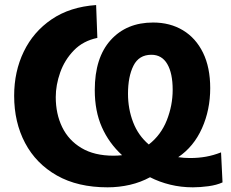

<svg xmlns="http://www.w3.org/2000/svg" viewBox="-20 -748 938 780"><path d="M417 13Q296 13 211.2 -35Q126.5 -83 82 -167Q37.5 -251 37.5 -359Q37.5 -457.5 76.5 -538.2Q115.5 -619 189.8 -669.5Q264 -720 370.5 -727.5L375.5 -594Q317.5 -582 280 -543.2Q242.5 -504.5 224.5 -453.5Q206.5 -402.5 206.5 -353.5Q206.5 -285.5 232.5 -231.8Q258.5 -178 310.8 -146.8Q363 -115.5 441 -115.5Q459 -115.5 476 -117.5Q422.5 -166.5 393.8 -231.5Q365 -296.5 365 -382Q365 -513.5 429.5 -585Q494 -656.5 602 -656.5Q671 -656.5 723.2 -625Q775.5 -593.5 804.8 -533.8Q834 -474 834 -390Q834 -301.5 800.5 -226.8Q767 -152 704 -109.5Q727 -106 752 -106Q786.5 -106 817 -111.5Q847.5 -117 878 -129L884 -7Q860 4 826.5 8.5Q793 13 763.5 13Q715.5 13 671.5 2.2Q627.5 -8.5 589.5 -28Q552 -7.5 507.8 2.8Q463.5 13 417 13ZM500 -367Q500 -305.5 520.8 -251.5Q541.5 -197.5 584.5 -161Q634 -199.5 657.8 -259.8Q681.5 -320 681.5 -383Q681.5 -450.5 659.5 -488Q637.5 -525.5 595 -525.5Q544.5 -525.5 522.2 -481.2Q500 -437 500 -367Z"/></svg>

Font: Commissioner
Style: Bold
Weight: 700
Designer: Kostas Bartsokas
Foundry: Kostas Bartsokas
Version: Version 1.000; ttfautohint (v1.8.3)